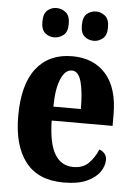

<svg xmlns="http://www.w3.org/2000/svg" viewBox="-54 -796 593 848"><g transform="rotate(5 242.5 -372.5)"><path d="M260 10Q147 10 91 -62Q35 -134 35 -265Q35 -406 91.5 -477.5Q148 -549 250 -549Q345 -549 399.5 -487.5Q454 -426 454 -307V-258H184Q186 -157 214.5 -109.5Q243 -62 297 -62Q340 -62 365 -87.5Q390 -113 405 -149Q418 -145 428 -134Q438 -123 438 -105Q438 -79 420 -52.5Q402 -26 363 -8Q324 10 260 10ZM308 -320Q308 -397 295.5 -441.5Q283 -486 254 -486Q224 -486 205.5 -443Q187 -400 186 -320ZM339 -625Q315 -625 297.5 -639.5Q280 -654 280 -689Q280 -726 297.5 -740.5Q315 -755 339 -755Q359 -755 377.5 -740.5Q396 -726 396 -689Q396 -654 377.5 -639.5Q359 -625 339 -625ZM162 -625Q140 -625 122.5 -639.5Q105 -654 105 -689Q105 -726 122.5 -740.5Q140 -755 162 -755Q185 -755 203.5 -740.5Q222 -726 222 -689Q222 -654 203.5 -639.5Q185 -625 162 -625Z"/></g></svg>

Font: Noto Serif Tamil ExtraCondensed ExtraBold
Style: Italic
Weight: 800
Width: 2
Italic angle: -12°
Designer: Indian Type Foundry, Tom Grace, and the Monotype Design Team
Foundry: Monotype Imaging Inc.
Version: Version 2.003; ttfautohint (v1.8.4.7-5d5b)